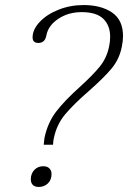

<svg xmlns="http://www.w3.org/2000/svg" viewBox="-20 -730 507 760"><path d="M156 -184Q169 -245 202.5 -288.5Q236 -332 295 -385Q347 -432 375 -466.5Q403 -501 412 -547Q416 -564 416 -585Q416 -629 389 -655.5Q362 -682 303 -682Q251 -682 211.5 -656Q172 -630 164 -592Q159 -560 132 -560Q109 -560 109 -582Q109 -613 137 -643Q165 -673 211.5 -691.5Q258 -710 311 -710Q380 -710 423.5 -680.5Q467 -651 467 -587Q467 -569 462 -544Q452 -495 421.5 -458.5Q391 -422 332 -370Q272 -318 238 -277.5Q204 -237 193 -182Q191 -176 190 -157H153Q153 -160 156 -184ZM102 -20Q102 -43 116 -57.5Q130 -72 151 -72Q167 -72 175.5 -63.5Q184 -55 184 -41Q184 -18 169.5 -4Q155 10 133 10Q118 10 110 2Q102 -6 102 -20Z"/></svg>

Font: Taviraj ExtraLight
Style: Italic
Weight: 275
Italic angle: -12°
Designer: Katatrad Team
Foundry: CadsonDemak
Version: Version 1.001